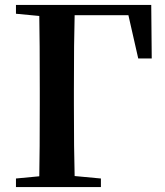

<svg xmlns="http://www.w3.org/2000/svg" viewBox="-20 -762 674 782"><path d="M503 -700H284Q281 -600 281 -395V-338Q281 -145 284 -45L391 -35V0H45V-35L140 -44Q142 -143 142 -338V-395Q142 -596 140 -697L45 -706V-742H596L598 -524H543Z"/></svg>

Font: Swei Spring CJKtc
Style: Bold
Weight: 700
Version: Version 1.021